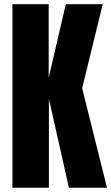

<svg xmlns="http://www.w3.org/2000/svg" viewBox="-20 -879 521 899"><path d="M38.1 0V-859.4H208V-515.1L288.1 -859.4H460.9L364.7 -465.8L481 0H302.7L209 -416V0Z"/></svg>

Font: webenart
Style: Regular
Weight: 400
Designer: Vernon Adams
Foundry: Vernon Adams
Version: Version 2.116; ttfautohint (v1.8.3)